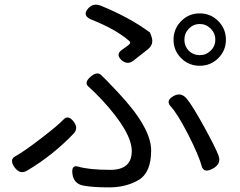

<svg xmlns="http://www.w3.org/2000/svg" viewBox="-20 -775 1040 832"><path d="M798 -555Q818 -536 845.5 -536Q873 -536 893 -555.5Q913 -575 913 -603Q913 -631 893 -651Q873 -671 845.5 -671Q818 -671 798.5 -651Q779 -631 779 -603Q779 -575 798 -555ZM765 -523Q732 -556 732 -603Q732 -650 765 -683.5Q798 -717 845.5 -717Q893 -717 926 -683.5Q959 -650 959 -603Q959 -556 926 -523Q893 -490 845.5 -490Q798 -490 765 -523ZM506 -515Q481 -539 507 -558L536 -579Q551 -590 537 -600Q480 -649 374 -691Q337 -707 360 -736Q383 -765 420 -749Q544 -698 630 -634L636 -618Q649 -583 619 -560L558 -512Q532 -492 506 -515ZM319 -53Q366 -39 458.5 -39Q551 -39 551 -120.5Q551 -202 423 -341Q384 -382 363.5 -399.5Q343 -417 372.5 -442.5Q402 -468 420 -448Q429 -441 492 -374Q635 -222 635 -123Q635 -27 580.5 5Q526 37 453 37Q380 37 340 29Q300 21 294 -20.5Q288 -62 319 -53ZM717 -317Q699 -340 731.5 -358.5Q764 -377 788.5 -348Q813 -319 863.5 -227.5Q914 -136 927 -100.5Q940 -65 902.5 -44.5Q865 -24 855 -52Q842 -101 795 -193Q748 -285 717 -317ZM45 -97Q82 -117 157.5 -175Q233 -233 254 -256Q275 -279 298.5 -249Q322 -219 298 -195Q209 -102 98 -36Q67 -17 43 -50Q20 -83 45 -97Z"/></svg>

Font: Raw Maruko Gothic CJK TC
Style: Regular
Weight: 400
Version: Version 1.001